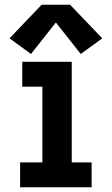

<svg xmlns="http://www.w3.org/2000/svg" viewBox="-20 -791 472 811"><path d="M65 0H367V-105H283V-530H74V-425H159V-105H65ZM111 -563 216 -696 321 -563 412 -629 276 -771H156L20 -629Z"/></svg>

Font: Iosevka Sparkle
Style: Bold
Weight: 700
Designer: Belleve Invis
Foundry: Belleve Invis
Version: Version 4.5.0; ttfautohint (v1.8.3)